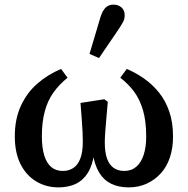

<svg xmlns="http://www.w3.org/2000/svg" viewBox="-20 -796 812 830"><path d="M233 14Q179 14 136 -12Q93 -38 68.5 -87Q44 -136 44 -207Q44 -282 70.5 -339Q97 -396 142 -435Q187 -474 244 -498L272 -460Q236 -431 211 -396Q186 -361 173.5 -314.5Q161 -268 161 -207Q161 -157 171.5 -123.5Q182 -90 202 -73.5Q222 -57 252 -57Q277 -57 296.5 -69.5Q316 -82 327 -110Q338 -138 338 -183Q338 -200 337 -223.5Q336 -247 333.5 -279.5Q331 -312 328 -351L431 -367L446 -356Q443 -321 440 -287.5Q437 -254 435 -226Q433 -198 433 -181Q433 -138 442.5 -111Q452 -84 471 -70.5Q490 -57 517 -57Q548 -57 569 -75Q590 -93 601 -126.5Q612 -160 612 -205Q612 -273 598 -320Q584 -367 559.5 -400Q535 -433 500 -460L528 -498Q566 -482 602 -457Q638 -432 666.5 -397Q695 -362 711.5 -314.5Q728 -267 728 -206Q728 -156 714.5 -115.5Q701 -75 675 -46.5Q649 -18 614 -2Q579 14 536 14Q493 14 461 -1.5Q429 -17 409 -49.5Q389 -82 381 -133H387Q380 -81 359.5 -48.5Q339 -16 307 -1Q275 14 233 14ZM367 -563 414 -721Q424 -752 437.5 -764Q451 -776 470 -776Q491 -776 505 -764Q519 -752 519 -730Q519 -714 512 -701Q505 -688 491 -667L408 -545Z"/></svg>

Font: Source Serif 4 18pt SemiBold
Style: Regular
Weight: 600
Designer: Frank Grießhammer
Foundry: Adobe Systems Incorporated
Version: Version 4.004;hotconv 1.0.116;makeotfexe 2.5.65601